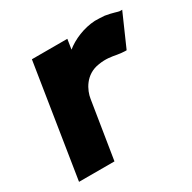

<svg xmlns="http://www.w3.org/2000/svg" viewBox="-134 -720 855 854"><g transform="rotate(-30 293.0 -292.5)"><path d="M37 0H219L266 -294C272 -334 302 -399 376 -409C412 -415 440 -410 467 -405C481 -403 494 -401 505 -401H513L586 -567H573C567 -567 543 -577 505 -583H504C490 -584 475 -585 456 -585C398 -582 340 -557 302 -526L310 -577H128Z"/></g></svg>

Font: Rabbid Highway Sign IV
Style: BlkObl
Weight: 400
Foundry: Cannot Into Space Fonts
Version: Version 0.277